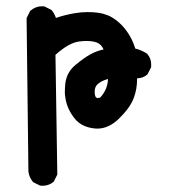

<svg xmlns="http://www.w3.org/2000/svg" viewBox="-20 -453 540 610"><path d="M113.8 -433.1Q116.7 -433.1 121.1 -432.6L143.6 -421.4Q153.3 -409.7 157.7 -396Q186 -405.8 217.8 -411.1Q238.3 -414.6 257.3 -414.6Q276.4 -414.6 289.1 -412.8Q301.8 -411.1 309.1 -408.9Q316.4 -406.7 323.7 -403.8Q331.1 -400.9 337.9 -396.5Q353 -387.2 367.7 -372.1Q397 -340.8 409.7 -298.8Q429.7 -293.9 447.8 -282.2L448.2 -281.2Q460.4 -267.6 460.4 -247.1Q460.4 -244.1 460 -239.3L448.7 -216.8L447.3 -215.8Q434.6 -204.6 415.5 -204.1Q415.5 -202.6 415.5 -201.2Q415.5 -170.9 405.8 -144Q394.5 -111.8 358.9 -77.1Q326.2 -44.4 289.1 -44.4Q284.7 -44.4 280.3 -44.9Q239.3 -49.3 217.8 -75.7Q192.9 -106.9 188 -140.6Q186 -151.4 186 -159.2Q186 -174.8 187.7 -189Q189.5 -203.1 195.8 -216.8Q204.1 -233.9 220.2 -247.1Q246.6 -269 267.1 -280.3Q287.6 -291.5 309.1 -295.9Q301.8 -312.5 287.6 -317.9Q274.4 -322.8 254.9 -322.8Q244.6 -322.8 232.9 -321.3Q199.7 -317.9 156.2 -278.8L162.1 101.6L150.9 124Q135.7 137.2 115.2 137.2Q111.8 137.2 107.4 136.7L85 125.5L84 124Q72.8 110.8 70.3 92.3L64.5 -395.5L75.7 -418L76.7 -418.9Q92.8 -433.1 113.8 -433.1ZM285.2 -143.6Q287.1 -141.6 290 -141.6Q293 -141.6 297.9 -142.6Q321.8 -168 323.2 -202.1Q301.8 -196.3 289.6 -185.1Q280.8 -176.3 280.8 -162.1Q280.8 -147.9 285.2 -143.6Z"/></svg>

Font: Bakudai
Style: Bold
Weight: 700
Version: Version 1.48